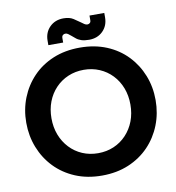

<svg xmlns="http://www.w3.org/2000/svg" viewBox="-96 -975 985 1073"><g transform="rotate(-10 397.0 -438.5)"><path d="M397 13Q313 13 245.5 -15.5Q178 -44 130 -94Q82 -144 56 -210Q30 -276 30 -351Q30 -426 56 -491.5Q82 -557 130 -607Q178 -657 245.5 -685Q313 -713 397 -713Q481 -713 548.5 -685Q616 -657 664 -607Q712 -557 738 -491.5Q764 -426 764 -351Q764 -276 738 -210Q712 -144 664 -94Q616 -44 548.5 -15.5Q481 13 397 13ZM397 -114Q445 -114 486 -131.5Q527 -149 557.5 -181.5Q588 -214 604.5 -257Q621 -300 621 -351Q621 -402 604.5 -445Q588 -488 557.5 -520Q527 -552 486 -569.5Q445 -587 397 -587Q349 -587 308 -569.5Q267 -552 236.5 -520Q206 -488 189.5 -445Q173 -402 173 -351Q173 -300 189.5 -257Q206 -214 236.5 -181.5Q267 -149 308 -131.5Q349 -114 397 -114ZM457 -747Q430 -747 412.5 -753Q395 -759 384 -768.5Q373 -778 363 -786Q354 -794 346.5 -799Q339 -804 331 -804Q323 -804 317 -798.5Q311 -793 311 -784V-757H227V-782Q227 -829 257.5 -859.5Q288 -890 336 -890Q370 -890 391.5 -876Q413 -862 428 -851Q437 -844 445.5 -838.5Q454 -833 462 -833Q470 -833 476 -838Q482 -843 482 -853V-880H566V-855Q566 -808 535.5 -777.5Q505 -747 457 -747Z"/></g></svg>

Font: MuseoModerno Thin SemiBold
Style: Regular
Weight: 600
Version: Version 1.003